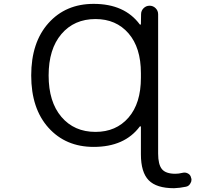

<svg xmlns="http://www.w3.org/2000/svg" viewBox="-20 -785 1040 1012"><path d="M483.4 -89.8Q591.8 -89.8 657.2 -165Q722.7 -240.2 722.7 -375V-399.4Q722.7 -534.2 657.2 -609.4Q591.8 -684.6 483.4 -684.6Q371.1 -684.6 303.7 -605.5Q236.3 -526.4 236.3 -387.2Q236.3 -248 303.7 -168.9Q371.1 -89.8 483.4 -89.8ZM722.7 -116.2Q722.7 -118.2 720.7 -119.1Q718.8 -120.1 716.8 -118.2Q636.7 -10.7 473.6 -10.7Q326.2 -10.7 235.4 -111.8Q144.5 -212.9 144.5 -387.2Q144.5 -561.5 235.4 -663.1Q326.2 -764.6 473.6 -764.6Q636.7 -764.6 716.8 -656.2Q718.8 -654.3 720.7 -655.3Q722.7 -656.2 722.7 -658.2L723.6 -710Q723.6 -728.5 736.8 -741.7Q750 -754.9 768.6 -754.9Q787.1 -754.9 800.3 -741.7Q813.5 -728.5 813.5 -710V24.4Q813.5 82 833.5 106.4Q853.5 130.9 904.3 130.9Q921.9 130.9 941.4 126Q957 122.1 970.7 129.4Q984.4 136.7 987.3 152.3Q989.3 157.2 989.3 162.1Q989.3 172.9 983.4 181.6Q975.6 196.3 960 199.2Q926.8 206.1 897.5 207Q804.7 207 763.7 165Q722.7 123 722.7 28.3Z"/></svg>

Font: Rounded-X Mgen+ 2m regular
Style: Regular
Weight: 400
Designer: [Source Han Sans]
Ryoko NISHIZUKA  (kana & ideographs); Paul D. Hunt (Latin, Greek & Cyrillic); Wenlong ZHANG  (bopomofo
Version: Version 1.059.20150602